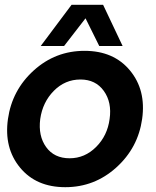

<svg xmlns="http://www.w3.org/2000/svg" viewBox="-20 -770 649 797"><path d="M277 -750H408L489 -579H392L335 -694L246 -579H149ZM462.5 -74.5Q372 7 251 7Q130 7 63 -74.5Q-4 -156 13 -276Q30 -396 120 -477.5Q210 -559 331 -559Q452 -559 519.5 -477.5Q587 -396 570 -276Q553 -156 462.5 -74.5ZM269 -113Q332 -113 379 -160Q426 -207 435 -276Q445 -345 411 -392.5Q377 -440 314 -440Q250 -440 203.5 -393Q157 -346 147 -276Q138 -206 171.5 -159.5Q205 -113 269 -113Z"/></svg>

Font: Oakes Grotesk
Style: Bold Italic
Weight: 600
Italic angle: -8°
Designer: Samuel Oakes
Foundry: Samuel Oakes
Version: Version 1.000;PS 001.000;hotconv 1.0.88;makeotf.lib2.5.64775